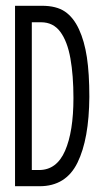

<svg xmlns="http://www.w3.org/2000/svg" viewBox="-20 -643 353 664"><path d="M32 1V-623H125Q175 -623 204.5 -603Q234 -583 253 -542Q272 -501 280.5 -445Q289 -389 289 -308Q288 -162 248 -80.5Q208 1 117 1ZM90 -55H115Q176 -55 205 -121.5Q234 -188 234 -304Q234 -382 223.5 -441Q213 -500 188.5 -533Q164 -566 122 -566H90Z"/></svg>

Font: Inconsolata ExtraCondensed Thin
Style: Regular
Weight: 100
Width: 2
Monospace: yes
Designer: Raph Levien, Cyreal, Brenton Simpson
Foundry: Raph Levien, Cyreal, Google
Version: Version 3.100; ttfautohint (v1.8.4.7-5d5b)